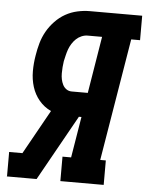

<svg xmlns="http://www.w3.org/2000/svg" viewBox="-53 -778 629 821"><g transform="rotate(5 262.0 -367.5)"><path d="M7 0 8 -2V-105H65L171 -295Q141 -309 120 -334Q99 -359 89 -391Q79 -423 79 -458Q79 -493 85 -527Q89 -553 96.5 -579.5Q104 -606 117.5 -630Q131 -654 151 -675Q171 -696 195 -709.5Q219 -723 246 -729Q273 -735 299 -735H524V-630H486L399 -105H423V0H237V-105H274L303 -281H292L135 0ZM252 -386H321L361 -630H299Q286 -630 273 -624.5Q260 -619 250 -609.5Q240 -600 232.5 -588Q225 -576 220.5 -563.5Q216 -551 213 -538Q210 -525 207 -512Q205 -499 204 -486Q203 -473 203 -459.5Q203 -446 205.5 -434Q208 -422 213.5 -411Q219 -400 229 -393Q239 -386 252 -386Z"/></g></svg>

Font: Iosevka Slab Extrabold
Style: Italic
Weight: 800
Italic angle: -9°
Monospace: yes
Designer: Belleve Invis
Foundry: Belleve Invis
Version: Version 11.1.0; ttfautohint (v1.8.3)